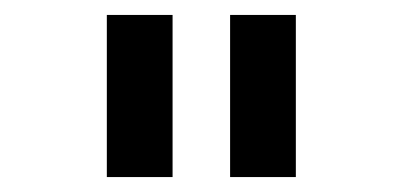

<svg xmlns="http://www.w3.org/2000/svg" viewBox="-20 -700 540 257"><path d="M123 -463V-680H211V-463ZM288 -463V-680H376V-463Z"/></svg>

Font: Lekton
Style: Bold
Weight: 700
Designer: Paolo Mazzetti, Luciano Perondi, Raffaele Flato, Elena Papassissa, Emilio Macchia, Michela Povoleri, Tobias Seemiller, R
Version: Version 34.000